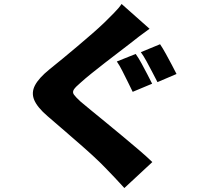

<svg xmlns="http://www.w3.org/2000/svg" viewBox="-20 -856 1040 968"><path d="M664 -584Q678 -565 693.5 -536.5Q709 -508 723.5 -480Q738 -452 747 -434L649 -393Q639 -414 625 -442Q611 -470 597 -498Q583 -526 569 -546ZM787 -633Q800 -614 816 -585Q832 -556 846.5 -528.5Q861 -501 870 -483L774 -442Q763 -463 748.5 -491Q734 -519 719 -546.5Q704 -574 690 -593ZM734 -711Q706 -691 681 -672Q656 -653 635 -636Q612 -618 579 -593Q546 -568 510 -540Q474 -512 441 -485.5Q408 -459 385 -438Q360 -417 352 -404Q344 -391 353 -378.5Q362 -366 386 -344Q406 -327 439 -300Q472 -273 513 -239.5Q554 -206 596.5 -170.5Q639 -135 678.5 -101.5Q718 -68 748 -39L607 92Q583 65 558 39Q533 13 509 -12Q488 -34 453.5 -66Q419 -98 377.5 -134Q336 -170 294.5 -206Q253 -242 219 -271Q168 -315 152.5 -352Q137 -389 156.5 -426Q176 -463 229 -506Q259 -530 296 -560.5Q333 -591 371.5 -623.5Q410 -656 445 -686.5Q480 -717 505 -741Q530 -766 555 -791Q580 -816 593 -836Z"/></svg>

Font: Noto Sans SC Black
Style: Regular
Weight: 900
Designer: Ryoko NISHIZUKA  (kana, bopomofo & ideographs); Paul D. Hunt (Latin, Greek & Cyrillic); Sandoll Communications , Soo-you
Foundry: Adobe
Version: Version 2.004-H2;hotconv 1.0.118;makeotfexe 2.5.65603